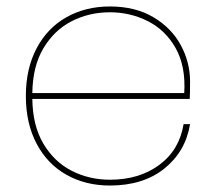

<svg xmlns="http://www.w3.org/2000/svg" viewBox="-20 -567 668 594"><path d="M320 -11Q411 -11 473 -57Q535 -103 548 -183H568Q554 -98 488.5 -45.5Q423 7 320 7Q245 7 186 -26Q127 -59 93.5 -122Q60 -185 60 -270Q60 -355 93.5 -418Q127 -481 186 -514Q245 -547 320 -547Q399 -547 455 -513.5Q511 -480 539.5 -427Q568 -374 568 -315Q568 -279 567 -261H80Q81 -178 114.5 -122Q148 -66 202 -38.5Q256 -11 320 -11ZM320 -529Q256 -529 202 -501.5Q148 -474 114.5 -418Q81 -362 80 -279H550Q555 -362 523.5 -418Q492 -474 437.5 -501.5Q383 -529 320 -529Z"/></svg>

Font: Fz Poppins Thin
Style: Regular
Weight: 100
Designer: Ninad Kale (Devanagari), Jonny Pinhorn (Latin)
Foundry: Indian Type Foundry
Version: Vit hóa bi Vntype.Com & FontZin.Com